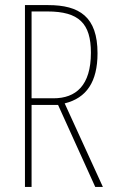

<svg xmlns="http://www.w3.org/2000/svg" viewBox="-20 -734 444 754"><path d="M169 -714H78V0H104V-322H208L354 0H384L234 -328C320 -349 363 -413 363 -525C363 -668 292 -714 169 -714ZM166 -689C290 -689 337 -642 337 -527C337 -398 278 -348 190 -348H104V-689Z"/></svg>

Font: Noto Sans Malayalam ExtraCondensed Thin
Style: Regular
Weight: 100
Width: 2
Designer: Jelle Bosma - Monotype Design Team
Foundry: Monotype Imaging Inc.
Version: Version 2.104